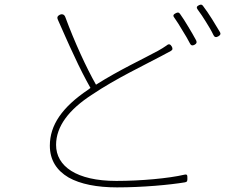

<svg xmlns="http://www.w3.org/2000/svg" viewBox="-20 -795 1020 832"><path d="M796 -679C784 -700 771 -719 760 -735C755 -742 750 -742 742 -738C732 -733 728 -728 735 -719C747 -702 759 -683 770 -664C783 -644 794 -624 803 -607C807 -598 814 -596 823 -601C832 -606 834 -611 830 -620C820 -639 808 -659 796 -679ZM899 -712C886 -733 872 -753 860 -769C855 -776 851 -776 843 -773C832 -768 830 -762 837 -753C849 -737 861 -719 872 -701C884 -682 896 -662 905 -643C909 -634 916 -632 925 -637C934 -642 938 -647 933 -656C923 -673 911 -693 899 -712ZM277 -26C328 3 401 17 487 17C599 17 716 6 782 -5C792 -7 792 -12 792 -22C792 -35 792 -41 779 -38C710 -22 590 -11 484 -11C311 -11 223 -75 223 -167C223 -247 278 -320 379 -385C481 -454 608 -514 679 -552C695 -561 709 -568 720 -574C729 -579 729 -585 724 -594C718 -604 711 -606 702 -598C691 -590 679 -583 665 -575C605 -542 495 -491 396 -428C354 -502 303 -613 263 -721C259 -732 250 -736 239 -731C229 -726 226 -719 231 -709C254 -658 276 -606 300 -556C325 -501 351 -451 372 -414L363 -407C248 -330 196 -252 196 -164C196 -101 226 -56 277 -26Z"/></svg>

Font: GenSenRounded2 TW EL
Style: Regular
Weight: 250
Version: Version 2.100;PS 2.1;hotconv 16.6.51;makeotf.lib2.5.65220 DE